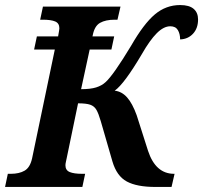

<svg xmlns="http://www.w3.org/2000/svg" viewBox="-41 -740 804 760"><path d="M-10 -52H2Q35 -52 56.5 -64.5Q78 -77 86 -113L176 -544H94L105 -596H189Q194 -623 194 -628Q194 -648 177.5 -655Q161 -662 129 -662H118L129 -714H436L424 -662H413Q377 -662 355 -649.5Q333 -637 326 -600L325 -596H411L400 -544H314L280 -387Q317 -387 339.5 -394Q362 -401 377 -415Q408 -443 478 -559Q528 -646 572 -683Q616 -720 672 -720Q708 -720 725.5 -705Q743 -690 743 -663Q743 -628 723 -606.5Q703 -585 672 -584Q672 -606 663 -621Q654 -636 633 -636Q607 -636 579.5 -608.5Q552 -581 520 -525Q451 -408 413 -381Q441 -378 462 -354.5Q483 -331 500 -284L545 -143Q575 -52 648 -52H650L638 0H574Q501 0 461 -21.5Q421 -43 404 -101L358 -260Q349 -291 340.5 -305.5Q332 -320 316 -325.5Q300 -331 268 -331L223 -114Q222 -109 220 -100Q218 -91 218 -86Q218 -66 235 -59Q252 -52 284 -52H296L285 0H-21Z"/></svg>

Font: Noto Serif Narrow
Style: Bold Italic
Weight: 700
Width: 4
Italic angle: -12°
Designer: Monotype Design Team
Foundry: Monotype Imaging Inc.
Version: Version 1.001